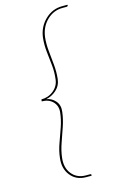

<svg xmlns="http://www.w3.org/2000/svg" viewBox="-132 -803 593 977"><g transform="rotate(-15 165.0 -315.0)"><path d="M195 121Q143 121 113.5 84Q84 47 91 -8Q95 -45 108.5 -82Q122 -119 135 -156.5Q148 -194 152 -231Q156 -265 134.5 -287.5Q113 -310 76 -310L77 -320Q114 -320 141.5 -342.5Q169 -365 173 -399Q178 -437 174 -474Q170 -511 166 -548Q162 -585 166 -622Q173 -677 211.5 -714Q250 -751 302 -751H330V-747Q329 -745 327.5 -743.5Q326 -742 323 -742H301Q254 -742 219 -708.5Q184 -675 177 -622Q173 -587 177 -549Q181 -511 184.5 -473Q188 -435 184 -399Q180 -364 155 -342Q130 -320 101 -315Q129 -311 148.5 -288.5Q168 -266 163 -231Q159 -196 146 -157.5Q133 -119 119.5 -81Q106 -43 102 -8Q95 45 122 78.5Q149 112 196 112H218Q221 112 222.5 113.5Q224 115 224 117L223 121Z"/></g></svg>

Font: Aleo Thin
Style: Italic
Weight: 250
Italic angle: -7°
Designer: Alessio Laiso
Foundry: Alessio Laiso
Version: Version 2.001;gftools[0.9.29]